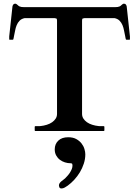

<svg xmlns="http://www.w3.org/2000/svg" viewBox="-20 -728 773 1067"><path d="M296.9 -613.8Q296.9 -624 292.7 -625.2Q288.6 -626.5 282.7 -627.4H117.2Q99.1 -623.5 88.9 -613Q78.6 -602.5 72.8 -588.4Q66.9 -574.2 64 -557.9Q61 -541.5 57.6 -526.4Q56.6 -522 55.7 -515.9Q54.7 -509.8 53.7 -508.8Q52.7 -507.3 50.3 -507.3H34.2Q31.2 -507.3 31.2 -509.3V-525.4L49.3 -692.4Q50.3 -697.8 53.7 -702.6Q57.1 -707.5 64.5 -707.5Q67.9 -707.5 71 -705.6Q74.2 -703.6 77.1 -700.9Q80.1 -698.2 82.8 -695.8Q85.4 -693.4 88.4 -692.4Q94.2 -689.9 99.4 -689.2Q104.5 -688.5 110.8 -688.5H622.6Q628.9 -688.5 634 -689.2Q639.2 -689.9 645 -692.4Q647.9 -693.4 650.6 -695.8Q653.3 -698.2 656.2 -700.9Q659.2 -703.6 662.4 -705.6Q665.5 -707.5 668.9 -707.5Q676.3 -707.5 679.7 -702.6Q683.1 -697.8 684.1 -692.4L702.1 -525.4V-509.3Q702.1 -507.3 699.2 -507.3H683.1Q680.7 -507.3 679.7 -508.8Q678.7 -509.8 677.7 -515.9Q676.8 -522 675.8 -526.4Q672.4 -541.5 669.4 -557.9Q666.5 -574.2 660.6 -588.4Q654.8 -602.5 644.5 -613Q634.3 -623.5 616.2 -627.4H450.2Q444.3 -626.5 440.2 -625.2Q436 -624 436 -613.8V-95.2Q436 -80.6 443.4 -69.1Q450.7 -57.6 463.1 -48.8Q475.6 -40 492.4 -34.7Q509.3 -29.3 528.3 -27.3Q533.7 -26.9 542 -26.9Q550.3 -26.9 556.2 -26.9Q558.6 -26.9 559.3 -25.4Q560.1 -23.9 560.1 -22.9V-3.9Q560.1 -2.9 559.3 -1.5Q558.6 0 556.2 0H176.8Q174.3 0 173.6 -1.5Q172.9 -2.9 172.9 -3.9V-22.9Q172.9 -23.9 173.6 -25.4Q174.3 -26.9 176.8 -26.9Q182.1 -26.9 190.7 -26.9Q199.2 -26.9 204.6 -27.3Q223.6 -29.3 240.5 -34.7Q257.3 -40 269.8 -48.8Q282.2 -57.6 289.6 -69.1Q296.9 -80.6 296.9 -95.2V-613.8ZM322.3 319.3Q312.5 319.3 310.1 313Q307.6 306.6 307.6 301.3Q308.1 294.9 311.8 289.6Q315.4 284.2 320.8 279.8Q326.2 275.4 331.8 271.2Q337.4 267.1 341.8 263.2Q348.6 256.3 356 248Q363.3 239.7 369.1 230.5Q375 221.2 378.9 211.4Q382.8 201.7 382.8 191.9Q382.8 188 381.6 183.6Q380.4 179.2 372.1 179.2Q356.4 179.2 340.8 174.3Q325.2 169.4 312.5 159.7Q299.8 149.9 292 135.5Q284.2 121.1 284.2 102.1Q284.2 72.3 304 53.5Q323.7 34.7 358.9 34.7Q385.7 34.7 403.8 44.7Q421.9 54.7 433.1 69.1Q444.3 83.5 449.2 99.9Q454.1 116.2 454.1 129.4Q454.1 155.8 445.8 181.2Q437.5 206.5 424.1 229Q410.6 251.5 393.1 270.5Q375.5 289.6 356.9 303.2Q349.6 308.6 340.1 314Q330.6 319.3 322.3 319.3Z"/></svg>

Font: Cardo
Style: Bold
Weight: 700
Designer: David J. Perry
Foundry: David J. Perry
Version: Version 1.0011